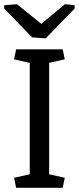

<svg xmlns="http://www.w3.org/2000/svg" viewBox="-32 -896 376 916"><path d="M109.9 -596.2 35.2 -612.8 44.9 -660.6H267.1L276.9 -612.8L202.6 -596.2V-64.5L276.9 -47.9L267.1 0H44.9L35.2 -47.9L109.9 -64.5ZM-12.2 -871.1 48.8 -876 165 -782.2 277.8 -876 324.2 -871.1V-855.5L186 -712.9L121.1 -717.8L-12.2 -855.5Z"/></svg>

Font: Noticia Text
Style: Regular
Weight: 400
Designer: JM Sole
Foundry: JM Sole
Version: Version 1.003